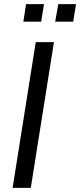

<svg xmlns="http://www.w3.org/2000/svg" viewBox="-20 -909 388 929"><path d="M41 0 153 -705H241L129 0ZM247 -804 262 -889H348L334 -804ZM93 -804 106 -889H193L179 -804Z"/></svg>

Font: Nunito Sans 10pt Condensed Medium
Style: Italic
Weight: 500
Width: 3
Italic angle: -9°
Designer: Vernon Adams
Foundry: Vernon Adams
Version: Version 3.101;gftools[0.9.27]